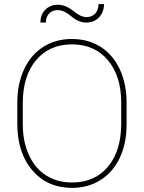

<svg xmlns="http://www.w3.org/2000/svg" viewBox="-20 -912 706 942"><path d="M601.1 -408.7C601.1 -408.7 601.1 -408.7 601.1 -408.7C601.1 -469.7 589.8 -523.9 567.9 -571.8C545.9 -619.1 514.2 -656.2 473.6 -682.1C432.6 -708 385.7 -720.7 332.5 -720.7C332.5 -720.7 332.5 -720.7 332.5 -720.7C279.8 -720.7 232.9 -708 192.4 -682.1C151.4 -656.2 120.1 -619.1 98.1 -571.8C76.2 -524.4 64.9 -469.7 64.9 -408.7C64.9 -408.7 64.9 -306.2 64.9 -306.2C64.9 -306.2 64.9 -306.2 64.9 -306.2C64.9 -209.5 89.8 -132.8 139.2 -75.7C188.5 -18.6 253.4 9.8 333.5 9.8C333.5 9.8 333.5 9.8 333.5 9.8C386.7 9.8 433.6 -3.4 474.1 -29.3C514.6 -55.2 546.4 -91.8 568.4 -139.2C590.3 -186.5 601.1 -240.7 601.1 -302.2C601.1 -302.2 601.1 -408.7 601.1 -408.7ZM574.7 -306.2C574.7 -306.2 574.7 -306.2 574.7 -306.2C574.7 -216.8 553.2 -146 509.8 -94.2C466.3 -42.5 407.7 -16.6 333.5 -16.6C333.5 -16.6 333.5 -16.6 333.5 -16.6C284.7 -16.6 242.2 -28.3 205.6 -51.8C168.9 -75.2 141.1 -108.9 121.6 -152.3C101.6 -195.8 91.8 -245.6 91.8 -302.2C91.8 -302.2 91.8 -406.2 91.8 -406.2C91.8 -406.2 91.8 -406.2 91.8 -406.2C91.8 -495.1 113.8 -565.4 157.2 -617.2C200.7 -668.5 259.3 -694.3 332.5 -694.3C332.5 -694.3 332.5 -694.3 332.5 -694.3C406.7 -694.3 465.8 -668.5 509.3 -616.7C552.7 -564.5 574.7 -495.6 574.7 -409.7C574.7 -409.7 574.7 -306.2 574.7 -306.2ZM463.4 -892.1C463.4 -892.1 463.4 -892.1 463.4 -892.1C463.4 -873 458 -857.4 447.3 -845.7C436 -834 421.9 -828.1 404.3 -828.1C404.3 -828.1 404.3 -828.1 404.3 -828.1C385.3 -828.1 363.8 -838.4 339.4 -858.4C314.5 -878.4 289.6 -888.7 264.2 -888.7C264.2 -888.7 264.2 -888.7 264.2 -888.7C239.3 -888.7 218.8 -880.9 202.6 -864.7C186.5 -848.6 178.2 -827.1 178.2 -801.3C178.2 -801.3 205.1 -801.3 205.1 -801.3C205.1 -801.3 205.1 -801.3 205.1 -801.3C205.1 -819.8 210.4 -834.5 221.2 -845.7C231.4 -856.9 246.1 -862.3 264.2 -862.3C264.2 -862.3 264.2 -862.3 264.2 -862.3C284.2 -862.3 306.2 -852.1 329.6 -832C353 -811.5 377.9 -801.3 404.3 -801.3C404.3 -801.3 404.3 -801.3 404.3 -801.3C428.7 -801.3 449.2 -809.6 465.8 -826.7C481.9 -843.8 490.2 -865.2 490.2 -892.1C490.2 -892.1 463.4 -892.1 463.4 -892.1Z"/></svg>

Font: WOX
Style: Regular
Weight: 500
Designer: Google
Foundry: ""
Version: ""